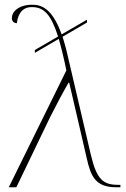

<svg xmlns="http://www.w3.org/2000/svg" viewBox="-20 -790 531 810"><path d="M260 -493 17 0H49L191 -295C213 -339 248 -405 269 -441H272C291 -359 330 -193 346 -122C363 -46 383 0 470 0H488V-10H483C417 -10 389 -28 363 -138L263 -566C257 -593 250 -614 244 -635L347 -695V-707L240 -645C199 -760 150 -770 116 -770C57 -770 30 -739 30 -715C30 -701 37 -693 51 -692C57 -740 81 -762 119 -760C166 -758 195 -729 225 -636L127 -579V-567L228 -626C238 -591 249 -547 260 -493Z"/></svg>

Font: Noto Serif Display Thin
Style: Regular
Weight: 100
Designer: Monotype Design Team
Foundry: Monotype Imaging Inc.
Version: Version 2.009